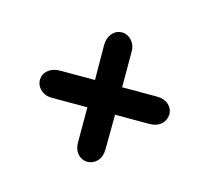

<svg xmlns="http://www.w3.org/2000/svg" viewBox="-64 -434 528 474"><g transform="rotate(-30 200.0 -197.5)"><path d="M81 -134 144 -197 81 -260Q68 -272 67 -288Q66 -304 77 -315Q88 -325 103 -323.5Q118 -322 131 -309L194 -246L256 -309Q269 -322 284 -323.5Q299 -325 310 -315Q321 -304 320 -288Q319 -272 306 -260L243 -197L306 -134Q319 -121 320 -106.5Q321 -92 311 -81Q299 -70 284 -71Q269 -72 256 -85L194 -147L131 -85Q118 -72 103 -71Q88 -70 76 -81Q66 -92 67 -106.5Q68 -121 81 -134Z"/></g></svg>

Font: Dongle
Style: Bold
Weight: 700
Designer: Yanghee Ryu
Foundry: Yanghee Ryu
Version: Version 2.000